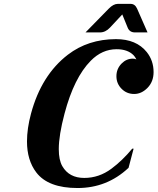

<svg xmlns="http://www.w3.org/2000/svg" viewBox="-20 -946 801 976"><path d="M578.6 -926.3Q578.6 -926.3 644 -926.3Q666 -926.3 676.8 -902.3L730 -781.2H666Q638.7 -781.2 628.9 -805.7Q628.9 -805.7 601.6 -872.6L539.1 -805.7Q516.1 -781.2 488.3 -781.2H414.6L532.7 -901.9Q556.6 -926.3 578.6 -926.3ZM164.6 -69.3Q117.2 -131.3 117.2 -227.1Q117.2 -292.5 137.7 -368.7Q190.4 -564.5 325.2 -668Q427.7 -746.6 569.3 -747.1Q673.3 -747.1 726.1 -681.2Q760.7 -637.7 760.7 -579.6Q760.7 -530.8 729.5 -499Q699.2 -468.3 662.1 -468.3Q624 -468.3 598.1 -494.6Q571.8 -521 571.8 -558.6Q571.8 -596.2 598.1 -623Q622.6 -647.9 655.3 -647.9Q665 -647.9 673.3 -644Q666 -658.2 658.7 -665.5Q628.4 -695.8 572.8 -695.8Q499 -695.8 441.4 -637.2Q356.4 -551.3 308.1 -368.7Q278.8 -258.3 278.8 -188Q278.8 -132.3 296.9 -101.1Q331.5 -41.5 408.2 -41.5Q483.4 -41.5 546.4 -88.4Q601.6 -129.4 652.3 -190.4H659.2L633.3 -92.3L632.3 -91.8Q523.4 9.8 374.3 9.8Q225.1 9.8 164.6 -69.3Z"/></svg>

Font: Cursive Sans
Style: Bold
Weight: 700
Italic angle: -15°
Designer: Wojciech Kalinowski "wmk69" (wmk69@o2.pl)
Foundry: Wojciech Kalinowski "wmk69" (wmk69@o2.pl)
Version: Wersja 3.1.0; 2022-02-18